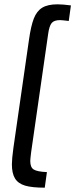

<svg xmlns="http://www.w3.org/2000/svg" viewBox="-20 -774 348 888"><path d="M298 -677Q266 -681 258 -681Q230 -681 219 -667.5Q208 -654 203 -619L124 -70Q120 -38 120 -29Q120 0 136 10Q152 20 197 22L187 94Q128 94 96 84.5Q64 75 49.5 51.5Q35 28 35 -14Q35 -39 42 -90L114 -590Q123 -654 136.5 -688.5Q150 -723 175.5 -738.5Q201 -754 246 -754Q270 -754 308 -749Z"/></svg>

Font: Ropa Sans
Style: Italic
Weight: 400
Version: Version 1.100